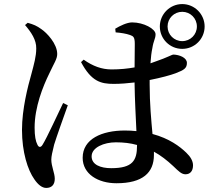

<svg xmlns="http://www.w3.org/2000/svg" viewBox="-20 -864 1040 943"><path d="M765 -734C765 -673 814 -624 875 -624C936 -624 985 -673 985 -734C985 -794 936 -844 875 -844C814 -844 765 -794 765 -734ZM803 -734C803 -774 835 -806 875 -806C915 -806 947 -774 947 -734C947 -694 915 -662 875 -662C835 -662 803 -694 803 -734ZM103 -741C133 -706 159 -668 158 -626C158 -587 147 -549 134 -500C117 -440 88 -329 88 -226C88 -117 116 -29 149 17C166 42 186 59 207 59C234 59 249 43 249 14C249 -14 232 -47 232 -80C232 -96 237 -117 246 -154C257 -190 294 -294 313 -347L290 -358C265 -307 211 -188 189 -153C180 -138 170 -140 164 -153C155 -170 150 -196 150 -237C150 -338 191 -440 222 -503C246 -555 261 -574 261 -599C261 -649 210 -703 183 -721C161 -737 145 -744 116 -752ZM653 -152V-149C653 -75 631 -38 526 -38C474 -38 430 -55 430 -96C430 -140 491 -165 549 -165C587 -165 621 -161 653 -152ZM548 -705C574 -703 599 -699 619 -692C635 -686 642 -682 642 -648L641 -533C608 -527 570 -523 528 -523C480 -523 436 -539 391 -571L378 -559C429 -463 476 -452 539 -452C572 -452 607 -455 641 -459V-451C642 -376 647 -286 650 -220C632 -222 613 -223 593 -223C481 -223 386 -182 386 -89C386 -9 462 36 552 36C681 36 736 -16 736 -103V-119C769 -101 800 -77 831 -48C858 -22 872 -8 891 -8C914 -8 928 -24 928 -52C928 -73 916 -94 895 -114C863 -145 811 -184 729 -206C723 -272 715 -355 715 -449V-471C771 -482 818 -495 842 -504C883 -520 898 -528 898 -555C898 -581 861 -595 832 -596C824 -596 803 -582 744 -562L719 -553C721 -583 724 -608 728 -626C734 -666 744 -673 744 -696C744 -722 686 -754 629 -754C604 -754 569 -737 546 -723Z"/></svg>

Font: Noto Serif HK SemiBold
Style: Regular
Weight: 600
Designer: Ryoko NISHIZUKA 西塚涼子 (kana & ideographs); Frank Grießhammer (Latin, Greek & Cyrillic); Wenlong ZHANG 张文龙 (bopomofo); San
Foundry: Adobe
Version: Version 2.001;hotconv 1.1.0;makeotfexe 2.6.0